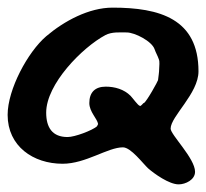

<svg xmlns="http://www.w3.org/2000/svg" viewBox="-20 -593 540 503"><path d="M302 -207C323 -207 354 -165 368 -152C384 -138 423 -110 448 -110C466 -110 491 -122 491 -143C491 -178 427 -240 427 -256C427 -288 500 -348 500 -406C500 -544 398 -573 275 -573C213 -573 148 -538 101 -498C53 -457 0 -359 0 -292C0 -210 67 -164 144 -164C205 -164 262 -207 302 -207ZM101 -298C101 -373 196 -469 256 -501C273 -510 294 -508 312 -508C333 -508 378 -485 385 -464C388 -455 393 -447 396 -438C399 -431 397 -420 397 -413C397 -403 395 -393 394 -383C394 -381 365 -328 357 -323H356C353 -320 351 -317 347 -315L346 -316C342 -316 327 -337 322 -342C305 -359 281 -366 257 -366C229 -366 214 -351 214 -323C214 -300 235 -282 237 -268L234 -262C221 -251 176 -234 157 -234C117 -234 101 -259 101 -298Z"/></svg>

Font: ChillLongCangKaiShu ExtraBold
Style: Regular
Weight: 800
Version: Version 3.500;Glyphs 3.1.1 (3135)